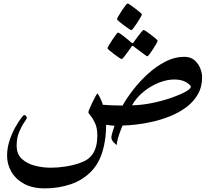

<svg xmlns="http://www.w3.org/2000/svg" viewBox="-20 -708 1189 1071"><path d="M1107.4 -278.3Q1107.4 -223.1 1083.5 -181.6Q1059.6 -140.1 1019.8 -110.4Q980 -80.6 931.4 -60.8Q882.8 -41 832.8 -29.5Q782.7 -18.1 738.5 -13.2Q694.3 -8.3 663.6 -7.8Q660.2 0 652.3 20.5Q644.5 41 637.9 63.7Q631.3 86.4 630.9 100.1Q627 100.1 614 85.9Q601.1 71.8 601.1 58.1Q601.1 51.8 607.2 30Q613.3 8.3 618.7 -6.8Q606.4 -7.3 593.3 -8.8Q580.1 -10.3 572.3 -12.2Q571.3 28.8 568.6 52.5Q565.9 76.2 560.5 102.5Q542 191.9 492.4 244.4Q442.9 296.9 374.3 319.8Q305.7 342.8 230 342.8Q160.6 342.8 113.8 316.9Q66.9 291 43.2 249.5Q19.5 208 19.5 161.1Q19.5 117.7 33 76.7Q46.4 35.6 64.5 3.4Q82.5 -28.8 97.2 -47.9Q111.8 -66.9 114.3 -66.9Q118.7 -66.9 124.3 -61.3Q129.9 -55.7 129.9 -51.3Q129.9 -46.4 115.5 -25.9Q101.1 -5.4 86.9 27.8Q72.8 61 72.8 104Q72.8 151.9 102.3 178.7Q131.8 205.6 175.8 216.6Q219.7 227.5 263.2 227.5Q302.7 227.5 345 220.9Q387.2 214.4 422.9 202.1Q458.5 189.9 477.1 173.3Q522.9 134.8 522.9 47.4Q522.9 6.3 510.3 -20.8Q497.6 -47.9 485.1 -62.7Q472.7 -77.6 472.7 -81.5Q472.7 -85.4 479.7 -102.1Q486.8 -118.7 496.1 -138.4Q505.4 -158.2 513.7 -172.6Q522 -187 524.4 -187Q532.2 -175.3 541 -156.7Q549.8 -138.2 553.7 -123.5Q573.7 -122.1 603.3 -120.6Q632.8 -119.1 663.6 -119.1Q687.5 -161.6 724.1 -208.7Q760.7 -255.9 806.6 -297.4Q852.5 -338.9 903.8 -365Q955.1 -391.1 1007.3 -391.1Q1043.9 -391.1 1065.9 -371.3Q1087.9 -351.6 1097.7 -325.2Q1107.4 -298.8 1107.4 -278.3ZM1044.4 -223.1Q1044.4 -233.4 1018.8 -249Q993.2 -264.6 951.7 -264.6Q912.1 -264.6 867.2 -247.1Q822.3 -229.5 782 -197.3Q741.7 -165 716.3 -120.6Q770.5 -121.6 828.1 -133.3Q885.7 -145 934.8 -162.1Q983.9 -179.2 1014.2 -196Q1044.4 -212.9 1044.4 -223.1ZM771.5 -627.9Q771.5 -624.5 763.7 -610.8Q755.9 -597.2 745.1 -580.8Q734.4 -564.5 725.1 -552.2Q715.8 -540 712.4 -540Q709.5 -540 697 -548.3Q684.6 -556.6 669.7 -567.9Q654.8 -579.1 643.8 -588.6Q632.8 -598.1 632.8 -601.1Q632.8 -604.5 640.6 -618.2Q648.4 -631.8 659.2 -648.2Q669.9 -664.6 679.2 -676.5Q688.5 -688.5 692.4 -688.5Q694.8 -688.5 707 -680.2Q719.2 -671.9 734.1 -660.6Q749 -649.4 760.3 -639.9Q771.5 -630.4 771.5 -627.9ZM859.4 -480.5Q859.4 -477.5 851.8 -463.9Q844.2 -450.2 833.7 -434.1Q823.2 -418 814.2 -406Q805.2 -394 801.8 -394Q799.8 -394 788.3 -402.1Q776.9 -410.2 762.7 -420.9Q748.5 -431.6 737.5 -439.9Q726.6 -448.2 726.1 -448.7Q721.7 -452.6 718.8 -452.6Q716.8 -452.6 713.4 -447.8Q712.9 -446.8 705.6 -436.3Q698.2 -425.8 688.5 -412.4Q678.7 -398.9 670.2 -388.7Q661.6 -378.4 658.7 -378.4Q656.2 -378.4 644 -386.5Q631.8 -394.5 616.9 -405.8Q602.1 -417 590.8 -426.5Q579.6 -436 579.6 -438.5Q579.6 -441.9 587.6 -455.6Q595.7 -469.2 606.4 -485.6Q617.2 -502 626.5 -514.2Q635.7 -526.4 637.7 -526.4Q641.6 -526.4 653.1 -518.3Q664.6 -510.3 677.7 -499.8Q690.9 -489.3 700.7 -481Q710.4 -472.7 711.4 -471.7Q716.3 -467.3 718.3 -467.3Q721.7 -467.3 726.6 -473.6Q727.1 -474.6 734.6 -485.1Q742.2 -495.6 752 -508.5Q761.7 -521.5 770 -531.2Q778.3 -541 780.8 -541Q784.2 -541 796.4 -532.7Q808.6 -524.4 823.2 -513.2Q837.9 -502 848.6 -492.7Q859.4 -483.4 859.4 -480.5Z"/></svg>

Font: Scheherazade New SemiBold
Style: Regular
Weight: 600
Designer: SIL International
Foundry: SIL International
Version: Version 4.000